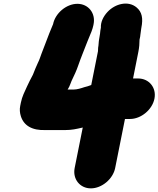

<svg xmlns="http://www.w3.org/2000/svg" viewBox="-20 -790 872 1057"><path d="M431.4 -87C432.7 -87 434.1 -87.3 435.6 -88L391 135C379 195.5 419.8 247 480.2 247C540.6 247 602 195.5 614 135L668 -135H696C756.5 -135 818.2 -186.1 830.2 -246.5C842.3 -306.9 801 -358 740.5 -358H712.5L741.6 -504C746.5 -528.7 748.2 -550.2 748.2 -572C750.9 -582 752.6 -592.3 753.4 -603L753.6 -604C755 -614.7 756.4 -625 757.8 -635L758.2 -637C768.7 -689.6 761.5 -724.2 732 -749C685.9 -787.8 614.6 -770 572.1 -724.5C548.5 -699.2 533.8 -668.5 535.4 -638L535.2 -637C532.9 -625.7 531.4 -615 530.8 -605C528.8 -595 527.2 -585.3 526 -576C522.5 -558.3 523.6 -543.9 520.2 -527C519.5 -520.3 519.3 -514 519.4 -508L482.3 -322C470.4 -316.6 456.3 -313.4 443.9 -310C426.6 -304.1 404.2 -297 384.3 -297H352.3C364.9 -315 370 -339 380.7 -359L394.7 -389C400.7 -402.3 406 -416 410.8 -430C425.3 -472.2 445 -519.1 461 -561L470.8 -585C479 -603.2 489.8 -630 493.6 -649L495.2 -657C507.2 -717.5 466.4 -769 406 -769C345.6 -769 284.2 -717.5 272.2 -657C269.5 -650.3 265.6 -641 260.6 -629L250.8 -605C238.6 -570.5 221.3 -530.2 209 -496C202.7 -479.6 197 -459.7 188.6 -444C179.6 -423.1 169.7 -402.5 162.1 -381C161 -379 160.4 -377.7 160.3 -377C147.6 -353.3 139.8 -337.9 128.7 -314C115.9 -285.6 101.8 -259.4 94.9 -225L91.1 -206C87.5 -188 88.8 -169.3 94.9 -150C111.2 -98.8 156.3 -70.9 231.8 -74H339.8C375.4 -74 400.5 -80 431.4 -87Z"/></svg>

Font: Smoothie
Style: BlkIt
Weight: 900
Foundry: Cannot Into Space Fonts
Version: Version 0.8